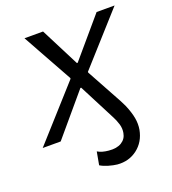

<svg xmlns="http://www.w3.org/2000/svg" viewBox="-156 -619 816 913"><g transform="rotate(-20 251.5 -162.0)"><path d="M414 -54Q431 -14 436.5 16.5Q442 47 437 76Q426 134 383 167Q340 200 282 195Q263 193 239 186Q215 179 199 169L211 103Q232 116 266 119Q306 123 330.5 108Q355 93 360 64Q364 42 357.5 20Q351 -2 338 -27L398 -86Q406 -70 414 -54ZM212 -264V-268L72 -520H166L266 -324H270L437 -520H528L301 -267V-263L399 -84L347 -9L245 -207H241L66 0H-25Z"/></g></svg>

Font: Fixel Italic Variable Display Thin
Style: Italic
Weight: 100
Italic angle: -10°
Designer: AlfaBravo + MacPaw
Foundry: Kyrylo Tkachov, Marchela Mozhyna, Serhii Makarenko, Maria Weinstein, Zakhar Kryvoshyya
Version: Version 1.210;Glyphs 3.2 (3217)